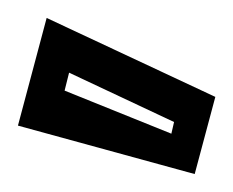

<svg xmlns="http://www.w3.org/2000/svg" viewBox="-20 -847 260 214"><path d="M197 -653 0 -707 32 -827 220 -739ZM52 -746 171 -698 174 -711 57 -766Z"/></svg>

Font: Blaka Hollow
Style: Regular
Weight: 400
Designer: Mohamed Gaber
Foundry: Kief Type Foundry
Version: Version 1.003; ttfautohint (v1.8.4.7-5d5b)